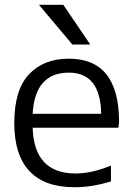

<svg xmlns="http://www.w3.org/2000/svg" viewBox="-20 -777 564 807"><path d="M446.3 -14.6Q364.3 10.7 291 9.8Q168 9.8 104 -57.6Q40 -125 40 -259.8Q40 -398.4 101.6 -464.4Q163.1 -530.3 269.5 -530.3Q479.5 -530.3 480.5 -266.6Q480.5 -257.8 477.5 -240.2H117.2Q123 -47.9 297.9 -47.9Q366.2 -47.9 446.3 -81.1ZM143.6 -756.8H246.1L359.4 -589.8H284.2ZM117.2 -298.8H405.3Q402.3 -471.7 269.5 -471.7Q127 -471.7 117.2 -298.8Z"/></svg>

Font: Mgen+ 1c regular
Style: Regular
Weight: 400
Designer: [Source Han Sans]
Ryoko NISHIZUKA  (kana & ideographs); Paul D. Hunt (Latin, Greek & Cyrillic); Wenlong ZHANG  (bopomofo
Version: Version 1.059.20150602